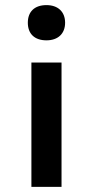

<svg xmlns="http://www.w3.org/2000/svg" viewBox="-20 -732 368 752"><path d="M103 0H221V-487H103ZM89 -643C89 -600 115 -574 162 -574C207 -574 235 -600 235 -643C235 -686 207 -712 162 -712C115 -712 89 -686 89 -643Z"/></svg>

Font: Karla
Style: Bold Stencil
Weight: 400
Designer: Jonathan Pinhorn
Version: Version 1.000